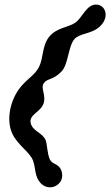

<svg xmlns="http://www.w3.org/2000/svg" viewBox="-20 -722 478 833"><path d="M395 -702C438 -704 458 -647 412 -606C381 -578 345 -580 313 -561C275 -539 280 -444 246 -411C209 -373 185 -383 170 -361C155 -340 181 -309 169 -273C156 -235 106 -226 113 -189C120 -153 164 -147 178 -114C185 -96 185 -52 197 -29C208 -7 235 -14 247 20C265 77 199 112 160 76C128 46 136 7 123 -26C109 -62 59 -91 35 -139C7 -194 21 -276 60 -332C93 -379 128 -391 149 -431C169 -470 162 -523 193 -562C225 -602 276 -603 306 -623C336 -643 354 -701 395 -702Z"/></svg>

Font: PicNic
Style: Regular
Weight: 400
Designer: Mariel Nils
Foundry: Velvetyne Type Foundry
Version: Version 2.000;Glyphs 3.2.3 (3260)